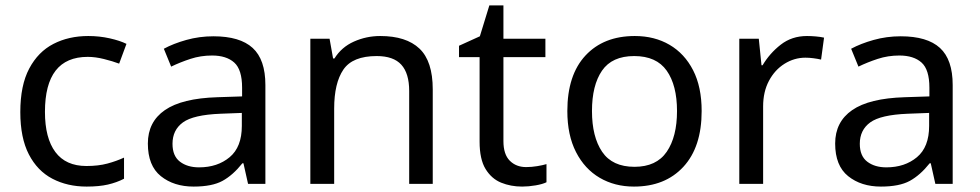

<svg xmlns="http://www.w3.org/2000/svg" viewBox="-20 -679 3619 709"><path d="M300 10Q229 10 173.5 -19Q118 -48 86.5 -109Q55 -170 55 -265Q55 -364 88 -426Q121 -488 177.5 -517Q234 -546 306 -546Q347 -546 385 -537.5Q423 -529 447 -517L420 -444Q396 -453 364 -461Q332 -469 304 -469Q146 -469 146 -266Q146 -169 184.5 -117.5Q223 -66 299 -66Q343 -66 376.5 -75Q410 -84 438 -97V-19Q411 -5 378.5 2.5Q346 10 300 10Z M768 -545Q866 -545 913 -502Q960 -459 960 -365V0H896L879 -76H875Q840 -32 801.5 -11Q763 10 695 10Q622 10 574 -28.5Q526 -67 526 -149Q526 -229 589 -272.5Q652 -316 783 -320L874 -323V-355Q874 -422 845 -448Q816 -474 763 -474Q721 -474 683 -461.5Q645 -449 612 -433L585 -499Q620 -518 668 -531.5Q716 -545 768 -545ZM794 -259Q694 -255 655.5 -227Q617 -199 617 -148Q617 -103 644.5 -82Q672 -61 715 -61Q783 -61 828 -98.5Q873 -136 873 -214V-262Z M1384 -546Q1480 -546 1529 -499.5Q1578 -453 1578 -349V0H1491V-343Q1491 -408 1462 -440Q1433 -472 1371 -472Q1282 -472 1248 -422Q1214 -372 1214 -278V0H1126V-536H1197L1210 -463H1215Q1241 -505 1287 -525.5Q1333 -546 1384 -546Z M1923 -62Q1943 -62 1964 -65.5Q1985 -69 1998 -73V-6Q1984 1 1958 5.5Q1932 10 1908 10Q1866 10 1830.5 -4.5Q1795 -19 1773 -55Q1751 -91 1751 -156V-468H1675V-510L1752 -545L1787 -659H1839V-536H1994V-468H1839V-158Q1839 -109 1862.5 -85.5Q1886 -62 1923 -62Z M2571 -269Q2571 -136 2503.5 -63Q2436 10 2321 10Q2250 10 2194.5 -22.5Q2139 -55 2107 -117.5Q2075 -180 2075 -269Q2075 -402 2142 -474Q2209 -546 2324 -546Q2397 -546 2452.5 -513.5Q2508 -481 2539.5 -419.5Q2571 -358 2571 -269ZM2166 -269Q2166 -174 2203.5 -118.5Q2241 -63 2323 -63Q2404 -63 2442 -118.5Q2480 -174 2480 -269Q2480 -364 2442 -418Q2404 -472 2322 -472Q2240 -472 2203 -418Q2166 -364 2166 -269Z M2960 -546Q2975 -546 2992.5 -544.5Q3010 -543 3023 -540L3012 -459Q2999 -462 2983.5 -464Q2968 -466 2954 -466Q2913 -466 2877 -443.5Q2841 -421 2819.5 -380.5Q2798 -340 2798 -286V0H2710V-536H2782L2792 -438H2796Q2822 -482 2863 -514Q2904 -546 2960 -546Z M3306 -545Q3404 -545 3451 -502Q3498 -459 3498 -365V0H3434L3417 -76H3413Q3378 -32 3339.5 -11Q3301 10 3233 10Q3160 10 3112 -28.5Q3064 -67 3064 -149Q3064 -229 3127 -272.5Q3190 -316 3321 -320L3412 -323V-355Q3412 -422 3383 -448Q3354 -474 3301 -474Q3259 -474 3221 -461.5Q3183 -449 3150 -433L3123 -499Q3158 -518 3206 -531.5Q3254 -545 3306 -545ZM3332 -259Q3232 -255 3193.5 -227Q3155 -199 3155 -148Q3155 -103 3182.5 -82Q3210 -61 3253 -61Q3321 -61 3366 -98.5Q3411 -136 3411 -214V-262Z"/></svg>

Font: Noto Sans NKo Unjoined
Style: Regular
Weight: 400
Designer: Monotype Design Team
Foundry: Monotype Imaging Inc.
Version: Version 2.004